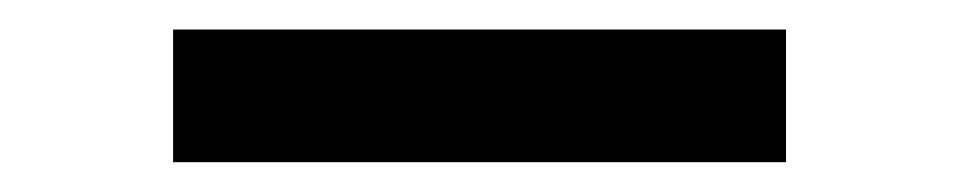

<svg xmlns="http://www.w3.org/2000/svg" viewBox="-20 -20 649 130"><path d="M97.2 89.8V0H512.2V89.8Z"/></svg>

Font: HK Grotesk Legacy
Style: Bold
Weight: 700
Designer: Alfredo Marco Pradil
Foundry: Hanken Design Co.
Version: Version 2.022;PS 002.022;hotconv 1.0.88;makeotf.lib2.5.64775